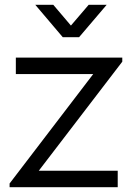

<svg xmlns="http://www.w3.org/2000/svg" viewBox="-20 -780 570 800"><path d="M202 -760H127L241.5 -625H309.5L424.5 -760H349.5L275.5 -673.5ZM470.5 0V-68.5H141.5L489.5 -523V-540H46V-471.5H368.5L20 -15.5V0Z"/></svg>

Font: Manrope
Style: Regular
Weight: 400
Designer: Mikhail Sharanda
Foundry: Mikhail Sharanda
Version: Version 4.505